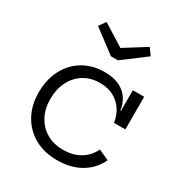

<svg xmlns="http://www.w3.org/2000/svg" viewBox="-184 -916 993 1056"><g transform="rotate(30 312.5 -388.5)"><path d="M330 9.3Q247.2 9.3 185.7 -25.7Q124.3 -60.7 90.6 -122.4Q57 -184.1 57 -264.6Q57 -325.6 75.5 -376.4Q94 -427.2 128.4 -464.3Q162.8 -501.5 210.5 -521.8Q258.1 -542.1 316.3 -542.1Q372.8 -542.1 410.7 -523.9Q448.7 -505.6 469.7 -473.8Q490.6 -442 496.4 -401.2H514.1L499.7 -325.3Q493.1 -370.4 470.1 -404.7Q447.1 -439 410.2 -458.2Q373.2 -477.3 324.7 -477.3Q266.6 -477.3 222.8 -450.3Q179.1 -423.2 154.9 -375.3Q130.6 -327.4 130.6 -264.6Q130.6 -203.6 155.2 -156.7Q179.8 -109.8 224.6 -83.3Q269.4 -56.8 330.7 -56.8Q393.4 -56.8 438.9 -84.6Q484.3 -112.4 505.6 -159.7L572 -130.2Q543.3 -65.7 480.6 -28.2Q417.8 9.3 330 9.3ZM499.7 -325.3V-532.5H571.7V-325.3ZM346.4 -634.2 491.5 -743.3 461 -785.6 324.1 -699.7 187.1 -785.6 156.7 -743.3 301.8 -634.2Z"/></g></svg>

Font: Hepta Slab ExtraLight
Style: Regular
Weight: 200
Designer: Michael LaGattuta
Foundry: Michael LaGattuta
Version: Version 1.100